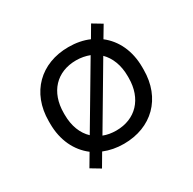

<svg xmlns="http://www.w3.org/2000/svg" viewBox="-138 -686 893 889"><g transform="rotate(-30 309.0 -241.5)"><path d="M309 14C457 14 559 -85 559 -238V-251C559 -339 525 -409 468 -453L505 -515L455 -545L418 -482C386 -496 349 -503 309 -503C161 -503 59 -404 59 -251V-238C59 -149 94 -78 152 -34L113 32L163 62L203 -6C235 7 270 14 309 14ZM138 -240V-249C138 -361 205 -432 309 -432C335 -432 359 -427 380 -419L191 -100C157 -132 138 -180 138 -240ZM241 -69 429 -387C461 -355 480 -308 480 -249V-240C480 -128 412 -57 309 -57C284 -57 261 -61 241 -69Z"/></g></svg>

Font: Meta Space
Style: Regular
Weight: 400
Designer: Meta Pool / Florian Karsten
Foundry: Meta Pool / Florian Karsten
Version: Version 2.000;Glyphs 3.1.1 (3137)